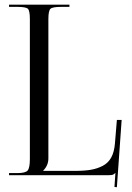

<svg xmlns="http://www.w3.org/2000/svg" viewBox="-20 -739 555 810"><path d="M18.1 0V-8.8H53.2Q87.9 -8.8 96.9 -20Q106 -31.2 106 -68.8V-658.2Q106 -693.8 97.7 -701.9Q89.4 -710 53.2 -710H18.1V-719.2H272.9V-710H237.8Q201.7 -710 192.9 -701.9Q184.1 -693.8 184.1 -658.2V-70.8Q184.1 -41 162.1 -19V-18.1H296.9Q335.9 -18.1 363 -22.7Q390.1 -27.3 413.3 -39.3Q436.5 -51.3 449.2 -74.5Q461.9 -97.7 464.8 -132.8L473.1 -232.9H493.2L473.1 50.8L462.9 49.8L466.8 -8.8H465.8Q460.4 -3.4 455.6 -1.7Q450.7 0 439 0Z"/></svg>

Font: FoglihtenNo07calt
Style: Regular
Weight: 500
Designer: gluk (gluksza@wp.pl)
Foundry: gluk (gluksza@wp.pl)
Version: Version 0.844